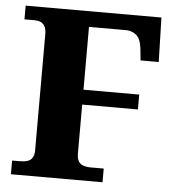

<svg xmlns="http://www.w3.org/2000/svg" viewBox="-52 -762 737 810"><g transform="rotate(5 317.0 -357.0)"><path d="M24 0V-58H55Q76 -58 89.5 -62.5Q103 -67 110 -78.5Q117 -90 117 -109V-603Q117 -623 110 -635Q103 -647 92 -651.5Q81 -656 67 -656H24V-714H599L604 -526H527L522 -576Q517 -618 498 -633Q479 -648 455 -648H298V-382H534V-319H298V-111Q298 -93 304 -81Q310 -69 323.5 -63.5Q337 -58 357 -58H412V0Z"/></g></svg>

Font: Noto Rashi Hebrew ExtraBold
Style: Regular
Weight: 800
Version: Version 1.006